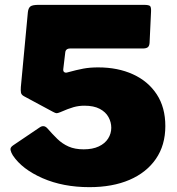

<svg xmlns="http://www.w3.org/2000/svg" viewBox="-20 -762 730 792"><path d="M573 -742Q595 -742 599.5 -736.5Q604 -731 603 -713L597 -585Q596 -572 589.5 -567Q583 -562 569 -562H270Q250 -562 249 -544L241 -477Q240 -468 245 -464.5Q250 -461 257 -463Q297 -474 324 -479Q351 -484 385 -484Q466 -484 528.5 -455.5Q591 -427 626.5 -373Q662 -319 662 -242Q662 -163 623 -106.5Q584 -50 514 -20Q444 10 349 10Q240 10 155.5 -27Q71 -64 33 -121Q26 -132 23.5 -143Q21 -154 35 -163L143 -236Q161 -249 176 -232Q196 -209 216.5 -189Q237 -169 263 -157.5Q289 -146 325 -146Q362 -146 387.5 -158Q413 -170 426 -190.5Q439 -211 439 -235Q439 -258 427.5 -279Q416 -300 391.5 -313Q367 -326 328 -326Q305 -326 283.5 -320Q262 -314 228 -299Q218 -295 213.5 -295Q209 -295 198 -301L79 -365Q68 -371 66.5 -380Q65 -389 66 -403L95 -712Q97 -729 105.5 -735.5Q114 -742 140 -742Z"/></svg>

Font: Libre Franklin Black
Style: Regular
Weight: 900
Designer: Pablo Impallari, Rodrigo Fuenzalida, Nhung Nguyen
Foundry: Impallari Type
Version: Version 3.000